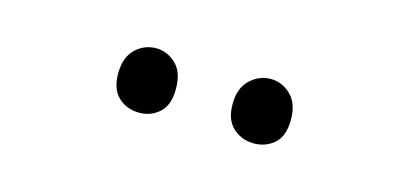

<svg xmlns="http://www.w3.org/2000/svg" viewBox="-28 -698 656 308"><g transform="rotate(15 300.0 -544.5)"><path d="M347 -543Q347 -570 362 -584Q377 -598 396 -598Q415 -598 429.5 -584Q444 -570 444 -543Q444 -516 430 -503.5Q416 -491 396 -491Q376 -491 361.5 -504Q347 -517 347 -543ZM206 -491Q185 -491 171 -504Q157 -517 157 -543Q157 -570 171.5 -584Q186 -598 206 -598Q224 -598 238.5 -584.5Q253 -571 253 -543Q253 -516 239 -503.5Q225 -491 206 -491Z"/></g></svg>

Font: Hoogli Medium
Style: Regular
Weight: 500
Designer: Anand Singh Naorem
Foundry: Brand New Type
Version: Version 1.00 b007